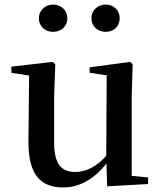

<svg xmlns="http://www.w3.org/2000/svg" viewBox="-20 -808 707 844"><path d="M213 -668C247 -668 276 -690 276 -728C276 -764 247 -788 213 -788C181 -788 151 -764 151 -728C151 -690 181 -668 213 -668ZM445 -668C478 -668 506 -690 506 -728C506 -764 478 -788 445 -788C411 -788 382 -764 382 -728C382 -690 411 -668 445 -668ZM451 11 631 1V-28L559 -35V-385L563 -525L553 -536L374 -512V-488L449 -477L447 -123C408 -79 361 -52 311 -52C252 -52 218 -84 218 -181V-385L223 -525L212 -536L30 -515V-488L108 -476L105 -187C104 -37 161 16 258 16C335 16 399 -27 448 -89Z"/></svg>

Font: Noto Serif SC SemiBold
Style: Regular
Weight: 600
Designer: Ryoko NISHIZUKA 西塚涼子 (kana & ideographs); Frank Grießhammer (Latin, Greek & Cyrillic); Wenlong ZHANG 张文龙 (bopomofo); San
Foundry: Adobe
Version: Version 2.001;hotconv 1.1.0;makeotfexe 2.6.0